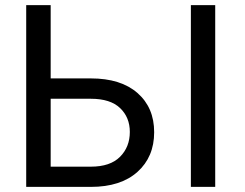

<svg xmlns="http://www.w3.org/2000/svg" viewBox="-20 -731 957 751"><path d="M335.4 0H82.5V-710.9H178.2V-424.3H335.4Q452.6 -424.3 517.8 -367.2Q583 -310.1 583 -213.9Q583 -117.2 517.6 -58.6Q452.1 0 335.4 0ZM335.4 -344.7H178.2V-79.1H335.4Q411.1 -79.1 449.5 -117.7Q487.8 -156.2 487.8 -214.8Q487.8 -272 449.7 -308.3Q411.6 -344.7 335.4 -344.7ZM821.8 -710.9V0H726.6V-710.9Z"/></svg>

Font: Bert Sans Medium
Style: Regular
Weight: 500
Designer: Christian Robertson, Adam Twardoch, & Cristiano Sobral
Foundry: Google
Version: Version 12.135;January 10, 2020;FontCreator 12.0.0.2547 64-b